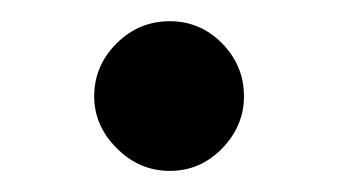

<svg xmlns="http://www.w3.org/2000/svg" viewBox="-20 -352 320 181"><path d="M68.8 -261.2Q68.8 -290 89.8 -311Q110.8 -332 140.1 -332Q168.9 -332 189.5 -311Q210 -290 210 -261.2Q210 -233.4 189.5 -212.2Q168.9 -190.9 140.1 -190.9Q111.3 -190.9 90.1 -212.2Q68.8 -233.4 68.8 -261.2Z"/></svg>

Font: Aref Ruqaa
Style: Bold
Weight: 700
Designer: Abdullah Aref
Version: Version 1.002